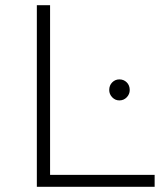

<svg xmlns="http://www.w3.org/2000/svg" viewBox="-20 -720 625 740"><path d="M122 0V-700H173V-46H576V0ZM440 -333Q424 -333 412.5 -345Q401 -357 401 -373Q401 -391 412.5 -402.5Q424 -414 440 -414Q457 -414 468.5 -402.5Q480 -391 480 -373Q480 -357 468.5 -345Q457 -333 440 -333Z"/></svg>

Font: MOST Montserrat Light
Style: Regular
Weight: 300
Designer: Julieta Ulanovsky
Foundry: Julieta Ulanovsky
Version: Version 8.000;March 11, 2024;FontCreator 15.0.0.2926 64-bit